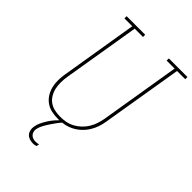

<svg xmlns="http://www.w3.org/2000/svg" viewBox="-275 -845 1177 1177"><g transform="rotate(45 313.5 -256.0)"><path d="M247 8Q218 8 191 2Q164 -4 142.5 -19.5Q121 -35 107 -57.5Q93 -80 86.5 -106.5Q80 -133 80.5 -161.5Q81 -190 86 -218L168 -716H100V-735H261V-716H189L106 -215Q102 -190 101.5 -164.5Q101 -139 106 -115.5Q111 -92 123 -71Q135 -50 154 -36Q173 -22 197.5 -16.5Q222 -11 248 -11Q271 -11 295.5 -15.5Q320 -20 342.5 -32Q365 -44 384 -62Q403 -80 416 -101.5Q429 -123 437 -147Q445 -171 449 -194L535 -716H466V-735H627V-716H556L469 -191Q465 -165 456.5 -139.5Q448 -114 433 -90Q418 -66 397 -46.5Q376 -27 351 -14.5Q326 -2 299.5 3Q273 8 247 8ZM244 223Q229 223 214.5 218Q200 213 190.5 202.5Q181 192 177.5 177Q174 162 177 146Q180 125 190 104.5Q200 84 212.5 64.5Q225 45 240.5 27.5Q256 10 274 -5L276 -8H288L287 0Q272 16 259 34Q246 52 234 70Q222 88 211.5 107.5Q201 127 197 147Q195 159 198 170Q201 181 208.5 189Q216 197 227 200.5Q238 204 249 204Q256 204 262.5 203Q269 202 276 200L272 219Q265 221 258 222Q251 223 244 223Z"/></g></svg>

Font: Iosevka Etoile Thin
Style: Italic
Weight: 100
Italic angle: -9°
Designer: Belleve Invis
Foundry: Belleve Invis
Version: Version 22.1.2; ttfautohint (v1.8.4)